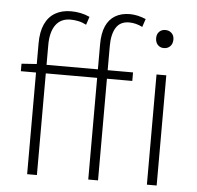

<svg xmlns="http://www.w3.org/2000/svg" viewBox="-55 -863 944 920"><g transform="rotate(5 417.0 -403.5)"><path d="M109 0V-629Q109 -685 126 -722Q143 -759 175 -777.5Q207 -796 251 -796Q274 -796 296.5 -791.5Q319 -787 341 -777L328 -738Q309 -748 289.5 -752Q270 -756 252 -756Q205 -756 180.5 -722Q156 -688 156 -625V0ZM403 0V-650Q403 -703 418 -737.5Q433 -772 462.5 -789.5Q492 -807 533 -807Q552 -807 571.5 -802.5Q591 -798 610 -790L597 -751Q565 -767 533 -767Q490 -767 470 -735Q450 -703 450 -646V0ZM36 -489V-525L110 -530H572V-489ZM685 0V-530H732V0ZM709 -659Q691 -659 679.5 -671Q668 -683 668 -704Q668 -723 679.5 -734.5Q691 -746 709 -746Q727 -746 739 -734.5Q751 -723 751 -704Q751 -683 739 -671Q727 -659 709 -659Z"/></g></svg>

Font: Noto Sans TC ExtraLight
Style: Regular
Weight: 250
Designer: Ryoko NISHIZUKA  (kana, bopomofo & ideographs); Paul D. Hunt (Latin, Greek & Cyrillic); Sandoll Communications , Soo-you
Foundry: Adobe
Version: Version 2.004-H2;hotconv 1.0.118;makeotfexe 2.5.65603